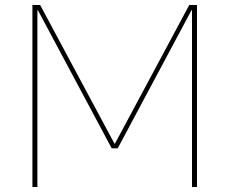

<svg xmlns="http://www.w3.org/2000/svg" viewBox="-20 -750 920 770"><path d="M110 -730H141L439 -174H441L739 -730H770V0H750V-709H748L452 -155H428L132 -709H130V0H110Z"/></svg>

Font: Enso Thin
Style: Regular
Weight: 100
Designer: Coji Morishita
Foundry: UNDERFOREST DESIGN
Version: Version 1.000